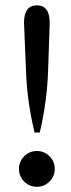

<svg xmlns="http://www.w3.org/2000/svg" viewBox="-20 -696 268 726"><path d="M119.6 10.3Q91.3 10.3 71.5 -9.5Q51.8 -29.3 51.8 -57.6Q51.8 -85.4 71.5 -105.2Q91.3 -125 119.6 -125Q147.5 -125 167.2 -105.2Q187 -85.4 187 -57.6Q187 -29.3 167.2 -9.5Q147.5 10.3 119.6 10.3ZM130.4 -194.8H110.8Q81.5 -314.9 78.1 -435.5L70.8 -609.4Q70.8 -675.8 119.6 -675.8Q168 -675.8 168 -609.4L162.1 -435.5Q158.7 -314.9 130.4 -194.8Z"/></svg>

Font: Bainsley
Style: Regular
Weight: 400
Designer: Paul James MIller
Foundry: High-Logic / Made with FontCreator
Version: Version 1.411;March 28, 2021;FontCreator 13.0.0.2683 64-bit